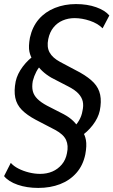

<svg xmlns="http://www.w3.org/2000/svg" viewBox="-25 -734 557 943"><path d="M163 189Q107 189 62 173.5Q17 158 -5 131L28 66Q42 82 65.5 94Q89 106 117 113Q145 120 172 120Q205 120 232 108.5Q259 97 278.5 74Q298 51 304 18Q312 -19 299.5 -46.5Q287 -74 246 -96L150 -146Q107 -169 82 -194.5Q57 -220 50 -254Q43 -288 52 -334Q60 -371 87 -407Q114 -443 152 -468L137 -439Q125 -455 119.5 -480Q114 -505 122 -549Q134 -603 165.5 -639.5Q197 -676 244.5 -695Q292 -714 348 -714Q404 -714 447.5 -698.5Q491 -683 512 -658L479 -595Q455 -619 416.5 -632Q378 -645 341 -645Q310 -645 283 -633.5Q256 -622 237.5 -599Q219 -576 212 -542Q204 -503 218.5 -476.5Q233 -450 270 -430L368 -378Q412 -353 436 -327.5Q460 -302 467 -268.5Q474 -235 465 -190Q457 -154 430.5 -119.5Q404 -85 366 -60L380 -87Q392 -73 397 -46Q402 -19 394 24Q383 78 350.5 115Q318 152 270 170.5Q222 189 163 189ZM136 -336Q131 -308 136 -287Q141 -266 158.5 -248.5Q176 -231 206 -215L288 -173Q316 -158 334.5 -140Q353 -122 361 -105L331 -103Q350 -120 363 -142Q376 -164 380 -189Q386 -215 381.5 -235.5Q377 -256 360.5 -274Q344 -292 311 -309L228 -352Q202 -367 183 -385Q164 -403 154 -420L184 -422Q165 -404 153.5 -382Q142 -360 136 -336Z"/></svg>

Font: Nunito Sans 7pt SemiCondensed Medium
Style: Italic
Weight: 500
Width: 4
Italic angle: -9°
Designer: Vernon Adams
Foundry: Vernon Adams
Version: Version 3.101;gftools[0.9.27]